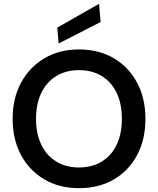

<svg xmlns="http://www.w3.org/2000/svg" viewBox="-20 -970 825 1002"><path d="M392 12Q290 12 212 -33.5Q134 -79 90 -160.5Q46 -242 46 -350Q46 -457 90 -538.5Q134 -620 212 -666Q290 -712 392 -712Q496 -712 574 -666Q652 -620 695.5 -538.5Q739 -457 739 -350Q739 -242 695.5 -160.5Q652 -79 574 -33.5Q496 12 392 12ZM392 -96Q460 -96 510.5 -126.5Q561 -157 588.5 -214Q616 -271 616 -350Q616 -429 588.5 -486Q561 -543 510.5 -573.5Q460 -604 392 -604Q325 -604 274.5 -573.5Q224 -543 196 -486Q168 -429 168 -350Q168 -271 196 -214Q224 -157 274.5 -126.5Q325 -96 392 -96ZM286 -743 279 -826 497 -950 505 -855Z"/></svg>

Font: DM Sans 18pt SemiBold
Style: Regular
Weight: 600
Designer: Colophon Foundry, Jonny Pinhorn
Foundry: Colophon Foundry
Version: Version 4.004;gftools[0.9.30]